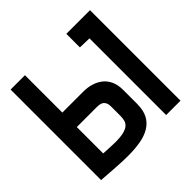

<svg xmlns="http://www.w3.org/2000/svg" viewBox="-178 -870 1050 1050"><g transform="rotate(-45 347.0 -344.5)"><path d="M473 -595 545 -593V0H656V-700H473ZM316 -411H153V-700H42V0Q42 0 55.5 1Q69 2 91 3.5Q113 5 140 7Q167 9 194 10Q221 11 244 11Q294 11 336.5 3.5Q379 -4 410.5 -23Q442 -42 459 -74Q476 -106 476 -156V-264Q476 -303 463 -331Q450 -359 427.5 -376.5Q405 -394 376.5 -402.5Q348 -411 316 -411ZM365 -174Q365 -155 361 -140Q357 -125 344.5 -114Q332 -103 307.5 -97Q283 -91 243 -91Q236 -91 225 -91.5Q214 -92 201.5 -92.5Q189 -93 178 -93.5Q167 -94 160 -94.5Q153 -95 153 -95V-299H305Q318 -299 329.5 -297Q341 -295 348.5 -289Q356 -283 360.5 -273Q365 -263 365 -248Z"/></g></svg>

Font: Advent Pro Expanded
Style: Bold
Weight: 700
Width: 7
Designer: VivaRado, Andreas Kalpakidis
Foundry: VivaRado, Andreas Kalpakidis
Version: Version 3.000